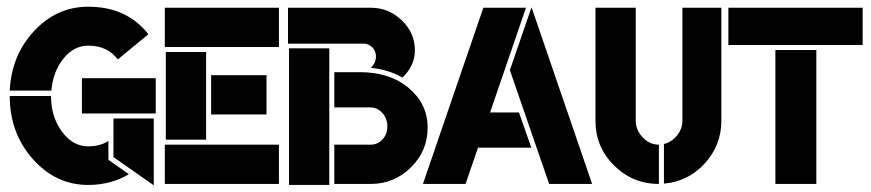

<svg xmlns="http://www.w3.org/2000/svg" viewBox="-20 -548 2596 572"><path d="M318 -80V-195H438V4ZM444 -210H224V-315H444ZM331 -371Q300 -412 243 -412Q200 -412 169 -373.5Q138 -335 133 -278H9Q14 -383 81.5 -455.5Q149 -528 243 -528Q358 -528 422 -446ZM132 -262Q132 -200 164.5 -156Q197 -112 243 -112Q278 -112 303 -128V-72L364 -29Q310 3 243 3Q146 3 77.5 -74.5Q9 -152 9 -262Z M474 -132V-393H594V-132ZM609 -324H774V-207H609ZM471 -117H811V0H471ZM471 -525H811V-408H471Z M1085 -346Q1100 -361 1100 -380Q1100 -396 1089 -407Q1078 -418 1064 -418H838V-525H1084Q1138 -525 1177 -487.5Q1216 -450 1216 -398Q1216 -352 1179 -317Q1139 -340 1085 -346ZM1084 0H976V-117H1084Q1105 -117 1119.5 -132.5Q1134 -148 1134 -172Q1134 -195 1119 -211.5Q1104 -228 1084 -228H1039H976V-333H1036H1052Q1142 -333 1198 -285.5Q1254 -238 1254 -168Q1254 -98 1204 -49Q1154 0 1084 0ZM841 3V-404H961V3Z M1563 -525H1564L1744 0H1616L1499 -339ZM1404 -108 1367 0H1240L1420 -525H1547L1440 -213H1526L1563 -108Z M1943 0Q1865 0 1809.5 -55Q1754 -110 1754 -188V-525H1874V-188Q1874 -161 1894.5 -139Q1915 -117 1943 -117ZM1958 -1V-119Q1982 -125 1997.5 -145Q2013 -165 2013 -188V-525H2129V-188Q2129 -115 2079.5 -61Q2030 -7 1958 -1Z M2412 -399V0H2290V-399ZM2150 -414V-525H2550V-414Z"/></svg>

Font: BroshK
Style: Medium
Weight: 500
Designer: gluk
Foundry: gluk
Version: Version 0.60